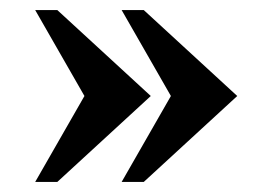

<svg xmlns="http://www.w3.org/2000/svg" viewBox="-20 -397 518 382"><path d="M50 -35 148 -206 50 -377H94L280 -206L94 -35ZM222 -35 320 -206 222 -377H266L452 -206L266 -35Z"/></svg>

Font: UnnaBold
Style: Bold
Weight: 700
Designer: Jorge de Buen Unna
Foundry: Omnibus-Type
Version: Version 2.008;hotconv 1.0.109;makeotfexe 2.5.65596